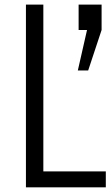

<svg xmlns="http://www.w3.org/2000/svg" viewBox="-20 -804 480 824"><path d="M91.3 -784.2H166V-68.4H434.1V0H91.3ZM353.5 -675.3H317.4V-784.2H416V-675.3L358.4 -501.5H314Z"/></svg>

Font: Decalotype Light
Style: Regular
Weight: 300
Designer: Alfredo Marco Pradil
Foundry: Alfredo Marco Pradil
Version: Version 1.0